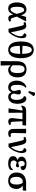

<svg xmlns="http://www.w3.org/2000/svg" viewBox="2361 -3211 1090 5852"><g transform="rotate(90 2906.0 -285.0)"><path d="M240 10C330 10 384 -50 415 -139H419C446 -21 475 8 543 8C585 8 616 -11 640 -27L617 -80C601 -71 589 -65 577 -65C542 -65 528 -104 485 -252L636 -536H495L448 -383H443C409 -505 349 -546 268 -546C145 -546 54 -451 54 -257C54 -65 136 10 240 10ZM267 -60C221 -60 186 -104 186 -265C186 -414 228 -476 282 -476C344 -476 366 -399 403 -246C371 -156 331 -60 267 -60Z M857 0H958C1061 -99 1144 -279 1144 -409C1144 -496 1118 -544 1059 -544C1023 -544 995 -522 995 -469C1043 -459 1085 -434 1085 -363C1085 -282 1044 -170 963 -71C884 -455 883 -541 757 -541C721 -541 680 -530 651 -506L673 -453C691 -463 702 -468 716 -468C761 -468 767 -409 857 0Z M1500 10C1667 10 1754 -137 1754 -378C1754 -620 1667 -769 1501 -769C1323 -769 1244 -620 1244 -379C1244 -137 1323 10 1500 10ZM1622 -415 1376 -426C1380 -599 1416 -710 1501 -710C1583 -710 1618 -599 1622 -415ZM1500 -48C1413 -48 1377 -164 1376 -343L1622 -357C1620 -164 1585 -48 1500 -48Z M1842 240H1978L1969 -67H1971C2007 -17 2054 11 2110 11C2245 11 2338 -92 2338 -274C2338 -461 2244 -548 2090 -548C1925 -548 1846 -433 1846 -259V-117ZM2086 -59C2039 -59 2004 -80 1969 -130V-284C1969 -410 1999 -488 2089 -488C2176 -488 2206 -411 2206 -276C2206 -111 2162 -59 2086 -59Z M2799 -604 2911 -763V-775C2863 -815 2809 -828 2795 -775L2755 -619ZM2645 10C2717 10 2763 -27 2791 -91C2813 -31 2855 10 2931 10C3060 10 3144 -98 3144 -269C3144 -394 3102 -544 2985 -544C2941 -544 2911 -522 2911 -469C2975 -457 3025 -372 3025 -256C3025 -115 2978 -67 2923 -67C2874 -67 2840 -101 2831 -169C2842 -203 2858 -260 2858 -304C2858 -351 2839 -377 2794 -377C2763 -377 2737 -363 2717 -350C2725 -305 2739 -235 2755 -168C2745 -97 2709 -67 2666 -67C2600 -67 2566 -123 2566 -258C2566 -363 2583 -466 2654 -519L2634 -546C2506 -508 2438 -386 2438 -249C2438 -75 2523 10 2645 10Z M3283 0H3418L3416 -424H3614L3581 -127C3570 -40 3612 8 3686 8C3722 8 3751 0 3791 -27L3769 -80C3751 -68 3738 -65 3728 -65C3706 -65 3693 -81 3690 -138L3676 -424H3795L3806 -536H3336C3256 -536 3219 -500 3194 -402L3233 -389C3258 -417 3272 -424 3298 -424H3349Z M4048 9C4094 9 4136 -8 4159 -26L4137 -80C4123 -71 4108 -64 4086 -64C4043 -64 4031 -97 4033 -156L4042 -536H3906L3910 -151C3912 -42 3960 9 4048 9Z M4357 0H4458C4561 -99 4644 -279 4644 -409C4644 -496 4618 -544 4559 -544C4523 -544 4495 -522 4495 -469C4543 -459 4585 -434 4585 -363C4585 -282 4544 -170 4463 -71C4384 -455 4383 -541 4257 -541C4221 -541 4180 -530 4151 -506L4173 -453C4191 -463 4202 -468 4216 -468C4261 -468 4267 -409 4357 0Z M4961 10C5105 10 5165 -43 5165 -95C5165 -114 5155 -130 5143 -138C5118 -90 5063 -60 4997 -60C4916 -60 4871 -92 4871 -162C4871 -207 4899 -234 4938 -251C4962 -237 5001 -226 5021 -226C5054 -225 5080 -248 5080 -278C5080 -296 5073 -311 5062 -321C5033 -321 4983 -310 4942 -293C4908 -307 4886 -345 4886 -394C4886 -443 4907 -493 4968 -493C5028 -493 5052 -445 5051 -367C5133 -367 5165 -398 5165 -439C5165 -492 5104 -547 4973 -547C4838 -547 4755 -487 4755 -395C4755 -341 4792 -295 4852 -276V-271C4794 -252 4739 -219 4739 -139C4739 -54 4809 10 4961 10Z M5489 10C5662 10 5738 -102 5738 -243C5738 -346 5685 -400 5634 -434H5783L5796 -536H5557C5380 -536 5238 -454 5238 -250C5238 -88 5334 10 5489 10ZM5489 -48C5408 -48 5370 -124 5370 -243C5370 -390 5450 -434 5528 -434H5548C5576 -402 5605 -350 5605 -245C5605 -126 5569 -48 5489 -48Z"/></g></svg>

Font: Noto Serif SemiBold
Style: Regular
Weight: 600
Designer: Monotype Design Team
Foundry: Monotype Imaging Inc.
Version: Version 2.013